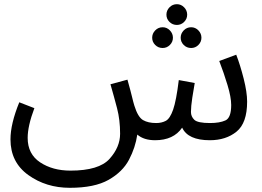

<svg xmlns="http://www.w3.org/2000/svg" viewBox="-20 -664 1249 916"><path d="M720 5Q808 5 849 -55Q877 5 981 5Q1058 5 1108.5 -36Q1159 -77 1159 -179Q1159 -224 1142.5 -289Q1126 -354 1107 -403L1026 -373Q1048 -316 1065.5 -258Q1083 -200 1083 -163Q1083 -102 1055.5 -89.5Q1028 -77 982 -77Q923 -77 907 -92.5Q891 -108 891 -130Q891 -156 897.5 -198.5Q904 -241 909 -268L833 -282Q821 -184 806 -141Q791 -98 771 -87.5Q751 -77 725 -77Q687 -77 662.5 -91Q638 -105 621 -160Q616 -176 610 -201.5Q604 -227 588 -284L507 -262Q524 -203 538.5 -147.5Q553 -92 553 -26Q553 38 502.5 94Q452 150 316 150Q231 150 171.5 110.5Q112 71 112 -6Q112 -63 144 -148L72 -176Q30 -73 30 1Q30 110 115 171Q200 232 313 232Q431 232 498 194Q565 156 595.5 98Q626 40 635 -22Q666 5 720 5ZM824 -545Q844 -545 858.5 -559.5Q873 -574 873 -594Q873 -614 858.5 -629Q844 -644 824 -644Q803 -644 788.5 -629Q774 -614 774 -594Q774 -574 788.5 -559.5Q803 -545 824 -545ZM756 -435Q776 -435 790.5 -449.5Q805 -464 805 -484Q805 -504 790.5 -519Q776 -534 756 -534Q735 -534 720.5 -519Q706 -504 706 -484Q706 -464 720.5 -449.5Q735 -435 756 -435ZM892 -435Q912 -435 926.5 -449.5Q941 -464 941 -484Q941 -504 926.5 -519Q912 -534 892 -534Q871 -534 856.5 -519Q842 -504 842 -484Q842 -464 856.5 -449.5Q871 -435 892 -435Z"/></svg>

Font: Noto Sans Arabic UI
Style: Regular
Weight: 400
Designer: Nadine Chahine - Monotype Design Team
Foundry: Monotype Imaging Inc.
Version: Version 1.900